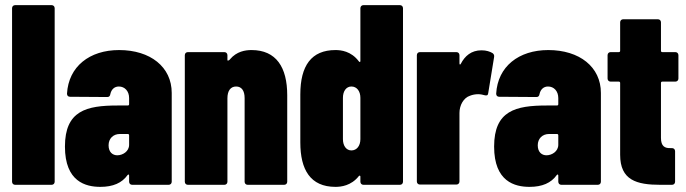

<svg xmlns="http://www.w3.org/2000/svg" viewBox="-20 -720 2671 748"><path d="M39 0H181C188 0 193 -5 193 -12V-688C193 -695 188 -700 181 -700H39C32 -700 27 -695 27 -688V-12C27 -5 32 0 39 0Z M444 -525C329 -525 247 -461 241 -355C241 -347 246 -343 253 -343L398 -342C405 -342 409 -346 410 -354C414 -372 426 -383 443 -383C466 -383 483 -365 483 -338V-314C483 -311 481 -309 478 -309H438C317 -309 233 -289 233 -149C233 -12 314 8 371 8C420 8 455 -7 477 -38C480 -42 483 -40 483 -36V-12C483 -5 488 0 495 0H637C644 0 649 -5 649 -12V-358C649 -459 566 -525 444 -525ZM437 -115C419 -115 403 -127 403 -154C403 -180 421 -198 447 -198H478C481 -198 483 -196 483 -193V-156C483 -130 458 -115 437 -115Z M960 -525C936 -525 902 -520 876 -489C873 -485 870 -484 868 -484C867 -484 866 -484 866 -486V-505C866 -512 861 -517 854 -517H712C705 -517 700 -512 700 -505V-12C700 -5 705 0 712 0H854C861 0 866 -5 866 -12V-337C866 -366 878 -383 900 -383C921 -383 933 -367 933 -338V-12C933 -5 938 0 945 0H1087C1094 0 1099 -5 1099 -12V-349C1099 -458 1056 -525 960 -525Z M1384 -688V-482C1384 -478 1381 -477 1378 -481C1348 -521 1308 -525 1287 -525C1193 -525 1150 -464 1150 -352V-165C1150 -59 1189 8 1287 8C1308 8 1348 4 1378 -34C1381 -37 1384 -36 1384 -32V-12C1384 -5 1389 0 1396 0H1538C1545 0 1550 -5 1550 -12V-688C1550 -695 1545 -700 1538 -700H1396C1389 -700 1384 -695 1384 -688ZM1349 -134C1329 -134 1316 -152 1316 -178V-339C1316 -365 1329 -383 1349 -383C1370 -383 1384 -365 1384 -339V-178C1384 -152 1370 -134 1349 -134Z M1856 -524C1816 -524 1791 -502 1775 -471C1773 -467 1770 -468 1770 -473V-505C1770 -512 1765 -517 1758 -517H1616C1609 -517 1604 -512 1604 -505V-13C1604 -6 1609 -1 1616 -1H1758C1765 -1 1770 -6 1770 -13V-280C1770 -310 1786 -339 1811 -347C1821 -351 1832 -353 1843 -353C1852 -353 1861 -351 1868 -349C1876 -347 1881 -348 1882 -357L1905 -498C1906 -505 1904 -509 1899 -513C1889 -519 1875 -524 1856 -524Z M2116 -525C2001 -525 1919 -461 1913 -355C1913 -347 1918 -343 1925 -343L2070 -342C2077 -342 2081 -346 2082 -354C2086 -372 2098 -383 2115 -383C2138 -383 2155 -365 2155 -338V-314C2155 -311 2153 -309 2150 -309H2110C1989 -309 1905 -289 1905 -149C1905 -12 1986 8 2043 8C2092 8 2127 -7 2149 -38C2152 -42 2155 -40 2155 -36V-12C2155 -5 2160 0 2167 0H2309C2316 0 2321 -5 2321 -12V-358C2321 -459 2238 -525 2116 -525ZM2109 -115C2091 -115 2075 -127 2075 -154C2075 -180 2093 -198 2119 -198H2150C2153 -198 2155 -196 2155 -193V-156C2155 -130 2130 -115 2109 -115Z M2623 -414V-505C2623 -512 2618 -517 2611 -517H2560C2557 -517 2555 -519 2555 -522V-633C2555 -640 2550 -645 2543 -645H2408C2401 -645 2396 -640 2396 -633V-522C2396 -519 2394 -517 2391 -517H2359C2352 -517 2347 -512 2347 -505V-414C2347 -407 2352 -402 2359 -402H2391C2394 -402 2396 -400 2396 -397V-117C2396 -18 2460 0 2553 0H2598C2605 0 2610 -5 2610 -12V-131C2610 -138 2605 -143 2598 -143H2593C2570 -142 2555 -150 2555 -183V-397C2555 -400 2557 -402 2560 -402H2611C2618 -402 2623 -407 2623 -414Z"/></svg>

Font: Barlow Condensed ExtraBold
Style: Regular
Weight: 800
Width: 3
Designer: Jeremy Tribby
Foundry: Tribby Type
Version: Version 1.422;hotconv 1.0.109;makeotfexe 2.5.65596